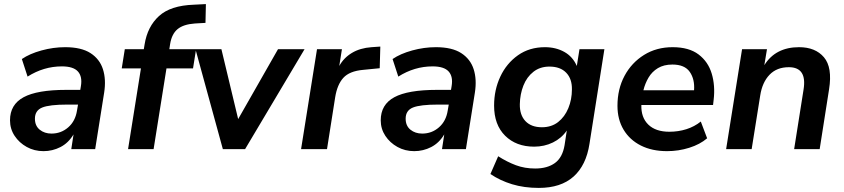

<svg xmlns="http://www.w3.org/2000/svg" viewBox="-20 -730 4134 940"><path d="M193 10Q148 10 111 -10.5Q74 -31 51.5 -65Q29 -99 29 -141Q29 -218 95.5 -254Q162 -290 304 -290H373L376 -308Q384 -355 361.5 -380Q339 -405 283 -405Q194 -405 115 -355L87 -441Q125 -467 183 -483Q241 -499 299 -499Q378 -499 423 -470Q468 -441 484 -391Q500 -341 490 -277L446 0H329L340 -72Q315 -30 276 -10Q237 10 193 10ZM232 -76Q279 -76 314 -106.5Q349 -137 357 -189L362 -218H310Q222 -218 186.5 -203.5Q151 -189 151 -149Q151 -114 174.5 -95Q198 -76 232 -76Z M607 0 670 -395H576L591 -489H684L688 -513Q702 -600 758.5 -651.5Q815 -703 929 -707L988 -710L986 -618L934 -615Q878 -611 849.5 -587.5Q821 -564 813 -515L809 -489H940L925 -395H795L732 0Z M1071 0 937 -489H1064L1146 -147L1341 -489H1471L1180 0Z M1454 0 1532 -489H1654L1641 -407Q1663 -447 1703 -471Q1743 -495 1799 -499L1842 -502L1839 -396L1758 -388Q1691 -382 1661 -349Q1631 -316 1621 -254L1581 0Z M2008 10Q1963 10 1926 -10.5Q1889 -31 1866.5 -65Q1844 -99 1844 -141Q1844 -218 1910.5 -254Q1977 -290 2119 -290H2188L2191 -308Q2199 -355 2176.5 -380Q2154 -405 2098 -405Q2009 -405 1930 -355L1902 -441Q1940 -467 1998 -483Q2056 -499 2114 -499Q2193 -499 2238 -470Q2283 -441 2299 -391Q2315 -341 2305 -277L2261 0H2144L2155 -72Q2130 -30 2091 -10Q2052 10 2008 10ZM2047 -76Q2094 -76 2129 -106.5Q2164 -137 2172 -189L2177 -218H2125Q2037 -218 2001.5 -203.5Q1966 -189 1966 -149Q1966 -114 1989.5 -95Q2013 -76 2047 -76Z M2618 190Q2546 190 2487 172Q2428 154 2381 122L2419 35Q2463 63 2506 79Q2549 95 2600 95Q2660 95 2697 68Q2734 41 2744 -19L2755 -91Q2729 -53 2687 -32.5Q2645 -12 2595 -12Q2507 -12 2453 -65.5Q2399 -119 2399 -213Q2399 -290 2429.5 -355Q2460 -420 2516 -459.5Q2572 -499 2648 -499Q2701 -499 2742.5 -476Q2784 -453 2804 -407L2817 -489H2939L2866 -26Q2850 79 2788 134.5Q2726 190 2618 190ZM2633 -107Q2680 -107 2712.5 -132.5Q2745 -158 2762.5 -200.5Q2780 -243 2780 -292Q2781 -344 2752 -374Q2723 -404 2670 -404Q2624 -404 2591.5 -378.5Q2559 -353 2542.5 -311Q2526 -269 2525 -220Q2524 -167 2552.5 -137Q2581 -107 2633 -107Z M3246 10Q3172 10 3117.5 -17.5Q3063 -45 3033 -95Q3003 -145 3003 -212Q3003 -294 3037.5 -358.5Q3072 -423 3133 -461Q3194 -499 3273 -499Q3353 -499 3400 -463.5Q3447 -428 3464.5 -369.5Q3482 -311 3474 -242L3471 -216H3120Q3118 -155 3154 -120Q3190 -85 3257 -85Q3301 -85 3340.5 -97.5Q3380 -110 3411 -135L3442 -53Q3407 -23 3354.5 -6.5Q3302 10 3246 10ZM3272 -414Q3230 -414 3201 -396.5Q3172 -379 3155 -350Q3138 -321 3130 -288H3378Q3382 -342 3357 -378Q3332 -414 3272 -414Z M3535 0 3613 -489H3735L3722 -411Q3777 -499 3892 -499Q3972 -499 4014 -449.5Q4056 -400 4039 -293L3993 0H3868L3914 -291Q3932 -401 3842 -401Q3783 -401 3747.5 -364Q3712 -327 3702 -263L3660 0Z"/></svg>

Font: Nunito Sans
Style: Bold Italic
Weight: 700
Italic angle: -9°
Designer: Vernon Adams
Foundry: Vernon Adams
Version: Version 3.006; ttfautohint (v1.8.3)